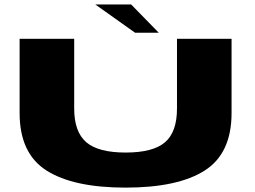

<svg xmlns="http://www.w3.org/2000/svg" viewBox="-20 -852 1164 876"><path d="M553 4Q315 4 192.2 -74Q69.5 -152 69.5 -336.5V-675H318.5V-357Q318.5 -250.5 373.5 -203.2Q428.5 -156 553.2 -156Q678 -156 732.8 -202.8Q787.5 -249.5 787.5 -357V-675H1036.5V-336.5Q1036.5 -152 914 -74Q791.5 4 553 4ZM596.5 -702.5 415 -831.5H578.5L704.5 -702.5Z"/></svg>

Font: Anybody UltraExpanded ExtraBold
Style: Regular
Weight: 800
Width: 9
Designer: Tyler Finck
Foundry: Etcetera Type Company
Version: Version 1.010; ttfautohint (v1.8.3) -l 8 -r 50 -G 200 -x 14 